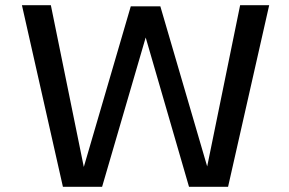

<svg xmlns="http://www.w3.org/2000/svg" viewBox="-20 -720 1115 740"><path d="M222.5 0 64.5 -700H176L303 -76.5L484 -695.5H598L778.5 -78.5L905.5 -700H1017.5L859 0H708.5L541.5 -575.5L373.5 0Z"/></svg>

Font: Trispace SemiExpanded
Style: Regular
Weight: 400
Width: 6
Designer: Tyler Finck
Foundry: Etcetera Type Company
Version: Version 1.210; ttfautohint (v1.8.3)